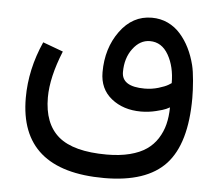

<svg xmlns="http://www.w3.org/2000/svg" viewBox="-46 -409 781 687"><g transform="rotate(5 344.5 -65.0)"><path d="M641.6 -84Q641.6 79.6 572.8 154.1Q503.9 228.5 352.1 228.5Q47.9 228.5 47.9 -33.2Q47.9 -135.7 92.8 -236.3L165.5 -209.5Q126.5 -113.8 126.5 -41.5Q126.5 52.7 180.4 98.4Q234.4 144 354 144Q400.4 144 436.5 134.8Q472.7 125.5 496.3 109.1Q520 92.8 535.4 68.6Q550.8 44.4 557.6 17.1Q564.5 -10.3 564.9 -43.9Q560.5 -41.5 552 -37.4Q543.5 -33.2 516.6 -26.6Q489.7 -20 462.4 -20Q398.9 -20 356.2 -54.2Q313.5 -88.4 313.5 -148.4Q313.5 -234.4 358.4 -296.1Q403.3 -357.9 472.7 -357.9Q503.9 -357.9 530.3 -345.5Q556.6 -333 575.9 -311Q595.2 -289.1 608.6 -262Q622.1 -234.9 630.4 -202.1Q635.7 -181.2 638.7 -146Q641.6 -110.8 641.6 -84ZM386.2 -155.3Q386.2 -103 468.3 -103Q494.1 -103 517.8 -110.1Q541.5 -117.2 552.7 -124L563.5 -130.9Q563.5 -189.9 539.6 -231.9Q515.6 -273.9 473.1 -273.9Q437.5 -273.9 411.9 -239.7Q386.2 -205.6 386.2 -155.3Z"/></g></svg>

Font: Samim FD-WOL
Style: FD-WOL
Weight: 400
Foundry: DejaVu fonts team - Redesigned by Saber Rastikerdar
Version: Version 4.0.0